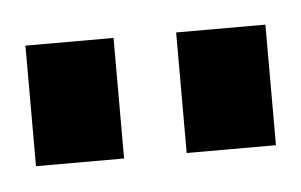

<svg xmlns="http://www.w3.org/2000/svg" viewBox="-26 -754 259 165"><g transform="rotate(-5 103.5 -672.0)"><path d="M0 -620V-724H76V-620ZM130 -620V-724H207V-620Z"/></g></svg>

Font: Archivo ExtraCondensed
Style: Bold
Weight: 700
Width: 2
Designer: Hector Gatti
Foundry: Omnibus-Type
Version: Version 2.001